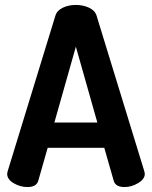

<svg xmlns="http://www.w3.org/2000/svg" viewBox="-20 -757 615 777"><path d="M9 -54Q9 -56 11 -64L204 -693Q210 -714 233.5 -725.5Q257 -737 287 -737Q317 -737 341 -725.5Q365 -714 371 -693L564 -64Q566 -56 566 -54Q566 -32 539 -16Q512 0 484 0Q447 0 440 -26L402 -159H173L135 -26Q128 0 91 0Q62 0 35.5 -15.5Q9 -31 9 -54ZM200 -261H374L287 -568Z"/></svg>

Font: Terminal Dosis
Style: Bold
Weight: 700
Designer: EdgarTolentino, PabloImpallari, IginoMarini
Foundry: EdgarTolentino, PabloImpallari, IginoMarini
Version: Version 1.006